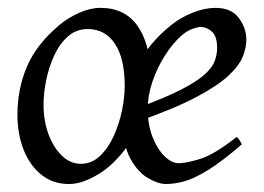

<svg xmlns="http://www.w3.org/2000/svg" viewBox="-20 -440 657 478"><path d="M593.3 -341.3Q593.3 -321.8 584.5 -299.3Q575.7 -276.9 548.8 -251.7Q522 -226.6 468 -198Q414.1 -169.4 323.7 -137.7Q323.7 -137.7 318.1 -149.4Q312.5 -161.1 320.8 -170.9Q389.6 -195.8 429.7 -216.3Q469.7 -236.8 489.3 -254.4Q508.8 -272 514.6 -288.1Q520.5 -304.2 520.5 -320.8Q520.5 -349.6 507.6 -361.3Q494.6 -373 479 -373Q473.1 -373 458.7 -367.9Q444.3 -362.8 431.6 -351.1Q410.2 -332.5 390.9 -302.2Q371.6 -272 359.6 -237.1Q347.7 -202.1 347.7 -168.9Q347.7 -129.9 359.6 -99.4Q371.6 -68.8 389.4 -51.3Q407.2 -33.7 424.8 -33.7Q444.3 -33.7 479.2 -44.7Q514.2 -55.7 569.3 -99.1Q573.2 -96.2 576.9 -90.1Q580.6 -84 582 -80.6Q532.7 -38.1 498.8 -17.1Q464.8 3.9 440.2 11Q415.5 18.1 393.6 18.1Q373.5 18.1 348.1 3.2Q322.8 -11.7 304.4 -45.4Q286.1 -79.1 286.1 -135.7Q286.1 -206.5 318.1 -270.3Q350.1 -334 409.2 -379.9Q430.2 -396.5 459.7 -408.4Q489.3 -420.4 516.6 -420.4Q555.7 -420.4 574.5 -395.3Q593.3 -370.1 593.3 -341.3ZM353.5 -257.8Q353.5 -197.8 329.3 -136Q305.2 -74.2 254.4 -27.8Q231.9 -8.3 204.3 4.9Q176.8 18.1 151.4 18.1Q112.3 18.1 83.5 -4.6Q54.7 -27.3 39.1 -66.4Q23.4 -105.5 23.4 -154.3Q23.4 -218.8 47.1 -274.2Q70.8 -329.6 127 -377Q148.9 -395.5 176.8 -408Q204.6 -420.4 230 -420.4Q290.5 -420.4 322 -376.2Q353.5 -332 353.5 -257.8ZM290.5 -226.1Q290.5 -294.4 266.1 -331.1Q241.7 -367.7 198.2 -367.7Q169.9 -367.7 149.2 -349.4Q128.4 -331.1 115 -302Q101.6 -272.9 95 -240.5Q88.4 -208 88.4 -179.2Q88.4 -139.2 100.8 -105.7Q113.3 -72.3 134.3 -52.2Q155.3 -32.2 180.7 -32.2Q208.5 -32.2 229 -51.8Q249.5 -71.3 263.2 -101.6Q276.9 -131.8 283.7 -165Q290.5 -198.2 290.5 -226.1Z"/></svg>

Font: Dai Banna SIL Light
Style: Italic
Weight: 300
Italic angle: -11°
Designer: Victor Gaultney
Foundry: SIL International
Version: Version 4.000